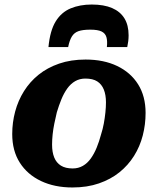

<svg xmlns="http://www.w3.org/2000/svg" viewBox="-20 -814 698 848"><path d="M385 -794Q333 -794 292 -777Q251 -760 226 -719.5Q201 -679 194 -606H281Q287 -636 297.5 -653Q308 -670 327 -676.5Q346 -683 379 -683Q412 -683 428.5 -675Q445 -667 450 -650Q455 -633 452 -606H542Q545 -620 546.5 -632.5Q548 -645 548 -658Q548 -703 529.5 -733Q511 -763 475 -778.5Q439 -794 385 -794ZM426 -219Q434 -244 438.5 -268.5Q443 -293 445.5 -317Q448 -341 448 -362Q448 -395 438.5 -418.5Q429 -442 409.5 -454.5Q390 -467 357 -467Q332 -467 312 -455.5Q292 -444 277 -423Q262 -402 251 -375Q240 -348 231 -318Q225 -293 220 -268.5Q215 -244 212.5 -220.5Q210 -197 210 -175Q210 -142 219.5 -118.5Q229 -95 249 -82.5Q269 -70 301 -70Q326 -70 346 -81.5Q366 -93 381 -114Q396 -135 407 -162Q418 -189 426 -219ZM34 -222Q34 -273 47 -321.5Q60 -370 86 -411.5Q112 -453 150.5 -484Q189 -515 241 -533Q293 -551 358 -551Q438 -551 497.5 -522.5Q557 -494 590 -441.5Q623 -389 623 -315Q623 -264 610.5 -215.5Q598 -167 572 -125.5Q546 -84 507.5 -53Q469 -22 417 -4Q365 14 300 14Q221 14 161 -14.5Q101 -43 67.5 -95.5Q34 -148 34 -222Z"/></svg>

Font: Roboto Serif 20pt
Style: Bold Italic
Weight: 700
Italic angle: -10°
Version: Version 1.007